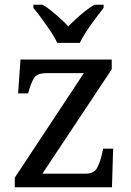

<svg xmlns="http://www.w3.org/2000/svg" viewBox="-20 -786 551 806"><path d="M42 0V-40L332 -479H176Q136 -479 123 -458.5Q110 -438 99 -398L98 -394H56L66 -536H449V-495L158 -57H340Q375 -57 388 -82Q401 -107 408 -139L413 -162H455L450 0ZM220 -606Q210 -629 192 -655.5Q174 -682 155 -708Q136 -734 120 -753V-766H159Q178 -755 197 -739.5Q216 -724 234 -707.5Q252 -691 267 -675Q282 -691 300 -707.5Q318 -724 337.5 -739.5Q357 -755 376 -766H415V-753Q400 -734 380.5 -708Q361 -682 343.5 -655.5Q326 -629 315 -606Z"/></svg>

Font: Noto Serif Myanmar
Style: Regular
Weight: 400
Designer: Ben Mitchell and the Monotype Design Team
Foundry: Monotype Imaging Inc.
Version: Version 2.106